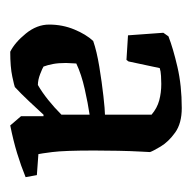

<svg xmlns="http://www.w3.org/2000/svg" viewBox="-20 -675 375 375"><g transform="rotate(90 167.5 -487.5)"><path d="M81 -320Q63 -329 45.5 -350.5Q28 -372 28 -396Q28 -422 37.5 -445Q47 -468 60 -482Q80 -489 110.5 -494Q141 -499 168 -502Q195 -505 204 -505V-596Q191 -607 176 -611Q161 -615 144 -615Q138 -615 128.5 -614.5Q119 -614 113 -612L100 -551L97 -547L49 -550L44 -619L51 -629Q74 -638 110.5 -646.5Q147 -655 191 -655Q221 -655 239 -642Q257 -629 266 -614Q275 -599 277 -593Q277 -591 276 -573.5Q275 -556 274.5 -531Q274 -506 274 -484Q274 -425 277 -402Q280 -379 281 -375L322 -372L326 -350Q304 -341 279.5 -333.5Q255 -326 225 -320L207 -341V-385H204Q193 -373 178 -357Q163 -341 150 -329Q148 -328 129.5 -324Q111 -320 81 -320ZM146 -374Q160 -382 175 -394Q190 -406 204 -420V-475Q183 -472 154 -465.5Q125 -459 104 -449Q104 -444 103.5 -439Q103 -434 103 -429Q103 -414 105 -403.5Q107 -393 110 -385Q113 -383 124.5 -378.5Q136 -374 146 -374Z"/></g></svg>

Font: Labrada Medium
Style: Regular
Weight: 500
Designer: Mercedes Jáuregui
Foundry: Omnibus-Type Team
Version: Version 1.000; ttfautohint (v1.8.4.7-5d5b)